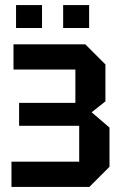

<svg xmlns="http://www.w3.org/2000/svg" viewBox="-20 -734 488 754"><path d="M410 -79 331 0H25V-99H291V-240H55V-330H276V-461H33V-560H315L394 -481V-336L340 -293L410 -233ZM43 -624V-714H145V-624ZM228 -624V-714H330V-624Z"/></svg>

Font: Tektur SemiCondensed Medium
Style: Regular
Weight: 500
Width: 4
Designer: Adam Jagosz
Foundry: Adam Jagosz
Version: Version 1.005;gftools[0.9.30]